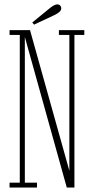

<svg xmlns="http://www.w3.org/2000/svg" viewBox="-20 -834 416 854"><path d="M22.5 0V-21.5H68V-678.5H22.5V-700H113.5L291 -65.5H288.5V-678.5H242V-700H355V-678.5H311V0H277L89.5 -673H90.5V-21.5H144.5V0ZM131.5 -724.5 123.5 -734 205 -800.5Q212 -806 220 -810.2Q228 -814.5 235 -814.5Q240 -814.5 244 -812.2Q248 -810 250.5 -805Q252.5 -801.5 252.5 -797.5Q252.5 -787.5 242.5 -779.5Q232.5 -771.5 221 -766.5Z"/></svg>

Font: Imbue 48pt Thin
Style: Regular
Weight: 250
Designer: Tyler Finck
Foundry: Etcetera Type Company
Version: Version 1.102